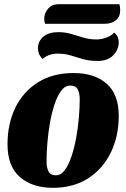

<svg xmlns="http://www.w3.org/2000/svg" viewBox="-20 -880 605 920"><path d="M233 20Q134 20 75 -32Q16 -84 16 -188Q16 -287 53.5 -364Q91 -441 162 -485.5Q233 -530 333 -530Q433 -530 491 -479Q549 -428 549 -325Q549 -227 511 -149Q473 -71 402.5 -25.5Q332 20 233 20ZM248 -40Q272 -40 290.5 -65Q309 -90 322.5 -130.5Q336 -171 345 -219.5Q354 -268 358 -316.5Q362 -365 362 -404Q362 -433 352.5 -451.5Q343 -470 317 -470Q292 -470 273.5 -445.5Q255 -421 241.5 -380.5Q228 -340 219.5 -292Q211 -244 207 -195.5Q203 -147 203 -106Q203 -77 212.5 -58.5Q222 -40 248 -40ZM196 -766Q192 -777 192 -790Q192 -817 210.5 -838.5Q229 -860 261 -860H552Q556 -846 556 -832Q556 -800 535.5 -783Q515 -766 480 -766ZM449 -588Q408 -588 378 -596.5Q348 -605 320 -614Q292 -623 256 -623Q232 -623 213.5 -615.5Q195 -608 184 -597Q170 -612 166 -624Q162 -636 162 -649Q162 -683 188 -704.5Q214 -726 260 -726Q293 -726 322.5 -717Q352 -708 381 -699.5Q410 -691 442 -691Q467 -691 492.5 -701Q518 -711 526 -724Q540 -714 544.5 -701.5Q549 -689 549 -679Q549 -642 522.5 -615Q496 -588 449 -588Z"/></svg>

Font: Sansita Swashed ExtraBold
Style: Regular
Weight: 800
Designer: Pablo Cosgaya
Foundry: Omnibus-Type
Version: Version 1.003; ttfautohint (v1.8.3)